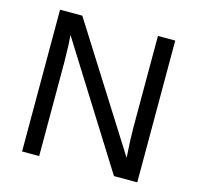

<svg xmlns="http://www.w3.org/2000/svg" viewBox="-101 -794 924 900"><g transform="rotate(15 361.0 -344.0)"><path d="M641 0H528L160 -586L163 -539L165 -457V0H82V-688H190L563 -98Q557 -194 557 -237V-688H641Z"/></g></svg>

Font: Libra Sans
Style: Regular
Weight: 400
Foundry: Context Ltd
Version: Version 1.002